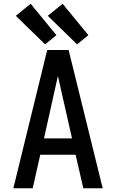

<svg xmlns="http://www.w3.org/2000/svg" viewBox="-20 -1001 616 1021"><path d="M51 0H154L194 -178H382L423 0H526L345 -735H231ZM214 -265 264 -490Q270 -517 276 -543.5Q282 -570 288 -597Q294 -570 300 -543.5Q306 -517 312 -490L363 -265ZM390 -765 450 -814 313 -981 234 -917ZM220 -765 280 -814 143 -981 64 -917Z"/></svg>

Font: Iosevka Sparkle Medium
Style: Regular
Weight: 500
Designer: Belleve Invis
Foundry: Belleve Invis
Version: Version 4.5.0; ttfautohint (v1.8.3)